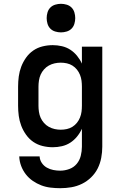

<svg xmlns="http://www.w3.org/2000/svg" viewBox="-20 -765 640 1008"><path d="M296 223Q271 223 245.5 220Q220 217 196.5 208Q173 199 152 184.5Q131 170 115.5 150Q100 130 91 106Q82 82 81 56H188Q189 75 199.5 90.5Q210 106 226 115Q242 124 260 127.5Q278 131 296 131Q320 131 343.5 122.5Q367 114 382.5 95.5Q398 77 404 53Q410 29 410 5V-89Q400 -67 384.5 -48Q369 -29 349 -16Q329 -3 305 2.5Q281 8 257 8Q230 8 203.5 1.5Q177 -5 155 -20Q133 -35 117 -57.5Q101 -80 91.5 -105Q82 -130 78.5 -156.5Q75 -183 75 -210V-310Q75 -337 78.5 -363.5Q82 -390 91.5 -415Q101 -440 117 -462.5Q133 -485 155 -500Q177 -515 203.5 -521.5Q230 -528 257 -528Q281 -528 305 -522.5Q329 -517 349 -504Q369 -491 384.5 -472Q400 -453 410 -431V-520H517V5Q517 34 511.5 63.5Q506 93 493 119Q480 145 458.5 166Q437 187 410.5 200Q384 213 355 218Q326 223 296 223ZM299 -84Q315 -84 331 -87.5Q347 -91 360.5 -99.5Q374 -108 384 -120.5Q394 -133 400 -148Q406 -163 408 -178.5Q410 -194 410 -210V-310Q410 -326 408 -341.5Q406 -357 400 -372Q394 -387 384 -399.5Q374 -412 360.5 -420.5Q347 -429 331 -432.5Q315 -436 299 -436Q283 -436 267 -432.5Q251 -429 236.5 -421Q222 -413 211 -400.5Q200 -388 193.5 -373.5Q187 -359 184.5 -342.5Q182 -326 182 -310V-210Q182 -194 184.5 -177.5Q187 -161 193.5 -146.5Q200 -132 211 -119.5Q222 -107 236.5 -99Q251 -91 267 -87.5Q283 -84 299 -84ZM300 -595Q285 -595 270 -599.5Q255 -604 244.5 -614.5Q234 -625 229.5 -640Q225 -655 225 -670Q225 -685 229.5 -700Q234 -715 244.5 -725.5Q255 -736 270 -740.5Q285 -745 300 -745Q315 -745 330 -740.5Q345 -736 355.5 -725.5Q366 -715 370.5 -700Q375 -685 375 -670Q375 -655 370.5 -640Q366 -625 355.5 -614.5Q345 -604 330 -599.5Q315 -595 300 -595Z"/></svg>

Font: Iosevka Custom SmBdEx
Style: Regular
Weight: 600
Width: 7
Monospace: yes
Designer: Belleve Invis
Foundry: Belleve Invis
Version: Version 11.2.4; ttfautohint (v1.8.4)